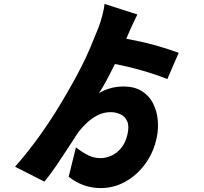

<svg xmlns="http://www.w3.org/2000/svg" viewBox="-20 -866 1040 981"><path d="M610 -424Q668 -424 705.5 -400Q743 -376 762.5 -337Q782 -298 786 -252.5Q790 -207 781 -164Q765 -87 722 -28.5Q679 30 620 62.5Q561 95 495 95Q404 95 331 37L368 -113Q400 -88 430 -73Q460 -58 494 -58Q521 -58 549 -70.5Q577 -83 599 -109.5Q621 -136 631 -178Q641 -221 630 -246Q619 -271 595.5 -282Q572 -293 546 -293Q510 -293 479.5 -277.5Q449 -262 424.5 -239Q400 -216 381 -192Q360 -160 330 -113.5Q300 -67 268 -20Q236 27 207 62L57 -14Q127 -94 184.5 -175Q242 -256 287 -331Q323 -391 350 -439.5Q377 -488 399 -531.5Q421 -575 440.5 -621Q460 -667 482 -722Q492 -747 502 -784Q512 -821 514 -846L682 -792Q675 -779 665 -757.5Q655 -736 646 -716Q637 -696 632 -684Q631 -680 629 -676.5Q627 -673 625 -668Q702 -654 766.5 -636.5Q831 -619 893 -596L835 -462Q778 -485 706.5 -505.5Q635 -526 567 -539Q544 -492 523.5 -454Q503 -416 486 -390Q507 -404 540 -414Q573 -424 610 -424Z"/></svg>

Font: Source Han Sans CN Heavy
Style: Regular
Weight: 900
Designer: Ryoko NISHIZUKA 西塚涼子 (kana, bopomofo & ideographs); Paul D. Hunt (Latin, Greek & Cyrillic); Sandoll Communications 산돌커뮤니
Foundry: Adobe
Version: Version 2.000;hotconv 1.0.107;makeotfexe 2.5.65593